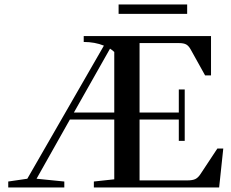

<svg xmlns="http://www.w3.org/2000/svg" viewBox="-20 -821 1012 841"><path d="M499.5 -760.3V-801.3H799.8V-760.3ZM16.1 0V-25.9L99.6 -38.1L435.1 -621.1Q395.5 -637.2 346.7 -637.2V-663.1H904.3V-490.7H878.4L815.4 -604Q806.6 -620.1 795.7 -626.2Q784.7 -632.3 763.7 -632.3H591.3V-328.1H763.2V-429.2H789.1V-204.1H763.2V-297.4H591.3V-30.8H800.3Q823.2 -30.8 835.4 -36.6Q847.7 -42.5 857.9 -58.1L932.1 -170.4H958L939.9 0H391.1V-25.9L480.5 -35.6V-297.4H286.1L140.1 -38.1L261.7 -25.9V0ZM480.5 -593.3Q472.7 -601.1 461.9 -607.9L303.7 -328.1H480.5Z"/></svg>

Font: Elstob 14pt Medium
Style: Regular
Weight: 500
Designer: Peter S. Baker
Version: Version 1.015